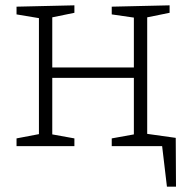

<svg xmlns="http://www.w3.org/2000/svg" viewBox="-20 -548 706 720"><path d="M639 -31 640 152H606L588 0H399V-29L482 -44V-256H176V-44L259 -29V0H42V-29L126 -45V-480L42 -494V-523L259 -528V-500L176 -483V-295H482V-482L399 -494V-523L616 -528V-500L532 -483V-46Z"/></svg>

Font: Bitter Pro Light
Style: Regular
Weight: 300
Designer: Sol Matas, and Bitter project Authors
Foundry: Sol Matas
Version: Version 1.010